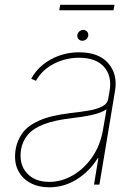

<svg xmlns="http://www.w3.org/2000/svg" viewBox="-20 -773 581 804"><path d="M186.1 11.4Q141.3 11.4 106.7 -7.1Q72.1 -25.6 54.9 -61.1Q37.6 -96.6 45.5 -147.7Q51.8 -184.7 73.7 -215.4Q95.5 -246.1 143.6 -267.9Q191.8 -289.8 277 -299.7Q315.3 -304 349.8 -309.7Q384.2 -315.3 407 -326.7Q429.7 -338.1 433.2 -359.4L438.9 -392Q449.6 -454.9 415.5 -493.1Q381.4 -531.2 311.1 -531.2Q253.6 -531.2 204.4 -505.3Q155.2 -479.4 130.7 -434.7L110.8 -443.2Q138.5 -494.3 192.8 -524.1Q247.2 -554 311.1 -554Q394.2 -554 433.8 -507.6Q473.4 -461.3 461.6 -392L396.3 0H373.6L392 -110.8H389.2Q355.1 -55.4 301.5 -22Q247.9 11.4 186.1 11.4ZM186.1 -11.4Q237.9 -11.4 285.7 -39.2Q333.5 -67.1 367.4 -117Q401.3 -166.9 411.9 -233L426.1 -315.3Q403.8 -300.4 366.7 -292.1Q329.5 -283.7 282.7 -278.4Q208.1 -269.9 163.4 -252.5Q118.6 -235.1 96.6 -208.8Q74.6 -182.5 68.2 -147.7Q58.6 -85.9 92 -48.7Q125.4 -11.4 186.1 -11.4ZM325.3 -602.3Q314.6 -602.3 308.4 -609.7Q302.2 -617.2 304 -627.8Q305.4 -635.3 312.5 -641.5Q319.6 -647.7 328.1 -647.7Q338.8 -647.7 345 -640.3Q351.2 -632.8 349.4 -622.2Q348 -614.3 340.9 -608.3Q333.8 -602.3 325.3 -602.3ZM459.5 -752.8 455.3 -730.1H228L232.2 -752.8Z"/></svg>

Font: Inter Thin  BETA
Style: Italic
Weight: 100
Italic angle: -9.39999°
Designer: Rasmus Andersson
Foundry: rsms
Version: Version 3.011;git-f93a4a705